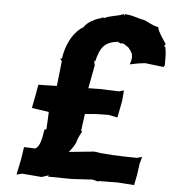

<svg xmlns="http://www.w3.org/2000/svg" viewBox="-52 -774 751 828"><g transform="rotate(5 323.0 -360.5)"><path d="M442 -605 434 -602C438 -600 438 -606 447 -598C460 -605 473 -588 481 -586C496 -568 511 -554 495 -512L530 -519L561 -523L644 -513C643 -514 638 -519 646 -519C646 -556 647 -572 641 -602C642 -599 640 -603 635 -602C639 -607 643 -617 642 -612C624 -641 609 -658 603 -683C577 -687 555 -703 540 -708C511 -712 498 -723 456 -726C452 -716 455 -720 450 -726C423 -713 397 -716 367 -701C364 -703 359 -709 360 -699C354 -707 360 -699 350 -698C345 -697 354 -704 349 -701C343 -691 351 -701 339 -695C325 -690 294 -675 282 -654C244 -633 211 -580 201 -510C197 -511 205 -511 193 -511L202 -500L190 -392L110 -390L103 -350L91 -288L165 -277L163 -228C160 -216 167 -198 153 -200C147 -160 141 -125 120 -115L72 -117L64 -64L50 4L74 -2L159 5L189 -5L186 1L269 2H292L378 -3L406 4L403 1L487 0L559 5L568 -40L575 -90L583 -119L561 -113L506 -114L454 -116L402 -120L376 -124L266 -113C277 -126 287 -140 294 -155C298 -167 299 -176 316 -206C310 -211 313 -205 311 -208L321 -282L370 -286L423 -287L462 -279L476 -352L480 -398L459 -392L379 -395L326 -394L345 -495L341 -512C344 -517 344 -511 345 -510C360 -573 378 -600 442 -605Z"/></g></svg>

Font: Asimov Print
Style: DIt
Weight: 250
Width: 0
Designer: Google
Version: Version 2.000980: 2014